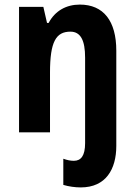

<svg xmlns="http://www.w3.org/2000/svg" viewBox="-20 -577 588 837"><path d="M332 240C442 240 487 160 487 59V-356C487 -486 431 -557 328 -557C269 -557 220 -530 192 -477H185L169 -547H63V0H198V-261C198 -395 224 -439 287 -439C332 -439 351 -400 351 -326V47C351 102 333 124 302 124C287 124 273 121 256 115V229C279 236 307 240 332 240Z"/></svg>

Font: Noto Sans Myanmar Condensed
Style: Bold
Weight: 700
Width: 3
Designer: Monotype Design Team
Foundry: Monotype Imaging Inc.
Version: Version 2.107